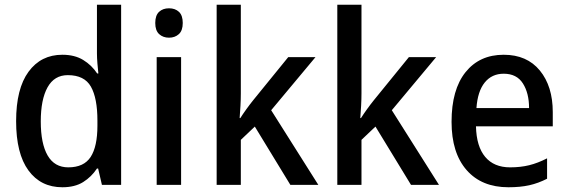

<svg xmlns="http://www.w3.org/2000/svg" viewBox="-20 -780 2397 810"><path d="M243 10Q152 10 100 -61Q48 -132 48 -269Q48 -406 100.5 -477.5Q153 -549 243 -549Q295 -549 331 -527Q367 -505 390 -470H395Q393 -488 391 -512Q389 -536 389 -555V-760H491V0H410L394 -69H389Q366 -34 331 -12Q296 10 243 10ZM268 -74Q334 -74 362.5 -118Q391 -162 391 -250V-271Q391 -366 363.5 -414.5Q336 -463 266 -463Q209 -463 180.5 -411.5Q152 -360 152 -268Q152 -174 181 -124Q210 -74 268 -74Z M693 -745Q719 -745 735 -730Q751 -715 751 -683Q751 -651 734.5 -636Q718 -621 693 -621Q668 -621 651.5 -636Q635 -651 635 -683Q635 -715 651 -730Q667 -745 693 -745ZM744 -539V0H641V-539Z M996 -386Q996 -362 994.5 -334Q993 -306 991 -282H994Q1004 -298 1019.5 -319.5Q1035 -341 1048 -357L1196 -539H1311L1124 -315L1323 0H1205L1055 -246L996 -190V0H894V-760H996Z M1505 -386Q1505 -362 1503.5 -334Q1502 -306 1500 -282H1503Q1513 -298 1528.5 -319.5Q1544 -341 1557 -357L1705 -539H1820L1633 -315L1832 0H1714L1564 -246L1505 -190V0H1403V-760H1505Z M2105 -549Q2203 -549 2257.5 -482.5Q2312 -416 2312 -307V-247H1988Q1990 -162 2027 -118Q2064 -74 2132 -74Q2176 -74 2212.5 -83Q2249 -92 2288 -112V-26Q2251 -7 2213 1.5Q2175 10 2125 10Q2012 10 1948.5 -62.5Q1885 -135 1885 -266Q1885 -402 1944 -475.5Q2003 -549 2105 -549ZM2105 -469Q2055 -469 2025 -432Q1995 -395 1990 -324H2212Q2212 -387 2186 -428Q2160 -469 2105 -469Z"/></svg>

Font: Noto Sans Thai SemCond Med
Style: Regular
Weight: 500
Width: 4
Designer: Monotype Design Team
Foundry: Monotype Imaging Inc.
Version: Version 2.002; ttfautohint (v1.8.4.7-5d5b)